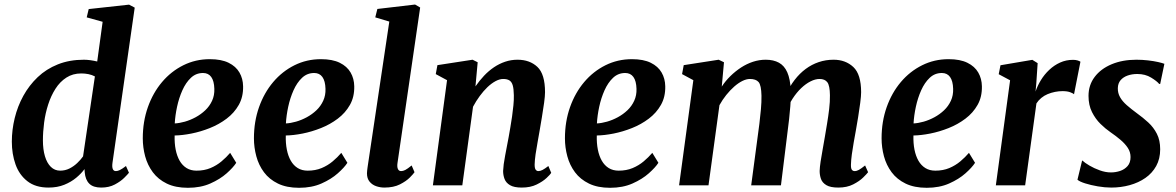

<svg xmlns="http://www.w3.org/2000/svg" viewBox="-20 -838 5315 868"><path d="M488.5 -102Q486 -84 489.8 -74.2Q493.5 -64.5 504 -64.5Q512 -64.5 522.2 -69.5Q532.5 -74.5 549.5 -87.5L563 -57Q557.5 -50 541.5 -34Q525.5 -18 499.2 -4Q473 10 437.5 10Q401.5 10 383.8 -7.5Q366 -25 363 -59L362 -73.5Q348 -54 325 -34.8Q302 -15.5 270.8 -2.8Q239.5 10 199.5 10Q140.5 10 103.8 -18.8Q67 -47.5 50.2 -94.8Q33.5 -142 33.5 -197.5Q33.5 -251 46.5 -304.2Q59.5 -357.5 85.5 -404.8Q111.5 -452 150.2 -489Q189 -526 241.5 -547Q294 -568 359.5 -568Q373 -568 389 -565.8Q405 -563.5 419.5 -560L444 -739.5L372 -759.5L381 -797L563.5 -817L589 -803.5ZM409 -492.5Q396 -499.5 380 -502.8Q364 -506 347.5 -506Q309 -506 280 -487.2Q251 -468.5 230.8 -436.8Q210.5 -405 197.8 -365.5Q185 -326 179.5 -284Q174 -242 174 -203.5Q174 -162.5 183.2 -131.5Q192.5 -100.5 210 -83.5Q227.5 -66.5 252 -66.5Q274.5 -66.5 294 -76.2Q313.5 -86 329.2 -101Q345 -116 355.5 -131Z M1048 -102Q1034.5 -81 1004.8 -54.5Q975 -28 931 -8.5Q887 11 829.5 11Q773.5 11 734.2 -8Q695 -27 671 -59.2Q647 -91.5 636.2 -131.5Q625.5 -171.5 625.5 -212.5Q625.5 -288.5 648.5 -353.5Q671.5 -418.5 712.5 -467Q753.5 -515.5 808.8 -543Q864 -570.5 928.5 -570.5Q980.5 -570.5 1013.5 -554.2Q1046.5 -538 1062.5 -510.2Q1078.5 -482.5 1079 -448Q1080 -400 1059.5 -363.8Q1039 -327.5 1004.5 -301.5Q970 -275.5 928.5 -259Q887 -242.5 845.2 -234.2Q803.5 -226 769.5 -225.5Q768.5 -190.5 774.2 -161.5Q780 -132.5 792.2 -111.2Q804.5 -90 823.5 -78.2Q842.5 -66.5 868.5 -66.5Q903.5 -66.5 931.5 -78.2Q959.5 -90 981.5 -108.5Q1003.5 -127 1020.5 -147ZM898 -508Q866 -508 843 -486.2Q820 -464.5 804.5 -429.8Q789 -395 780.5 -355.5Q772 -316 770 -280Q791 -281 815.8 -288Q840.5 -295 864.5 -308Q888.5 -321 908 -339.5Q927.5 -358 938.8 -382.5Q950 -407 949 -436.5Q948 -472 935 -490Q922 -508 898 -508Z M1550.5 -102Q1537 -81 1507.2 -54.5Q1477.5 -28 1433.5 -8.5Q1389.5 11 1332 11Q1276 11 1236.8 -8Q1197.5 -27 1173.5 -59.2Q1149.5 -91.5 1138.8 -131.5Q1128 -171.5 1128 -212.5Q1128 -288.5 1151 -353.5Q1174 -418.5 1215 -467Q1256 -515.5 1311.2 -543Q1366.5 -570.5 1431 -570.5Q1483 -570.5 1516 -554.2Q1549 -538 1565 -510.2Q1581 -482.5 1581.5 -448Q1582.5 -400 1562 -363.8Q1541.5 -327.5 1507 -301.5Q1472.5 -275.5 1431 -259Q1389.5 -242.5 1347.8 -234.2Q1306 -226 1272 -225.5Q1271 -190.5 1276.8 -161.5Q1282.5 -132.5 1294.8 -111.2Q1307 -90 1326 -78.2Q1345 -66.5 1371 -66.5Q1406 -66.5 1434 -78.2Q1462 -90 1484 -108.5Q1506 -127 1523 -147ZM1400.5 -508Q1368.5 -508 1345.5 -486.2Q1322.5 -464.5 1307 -429.8Q1291.5 -395 1283 -355.5Q1274.5 -316 1272.5 -280Q1293.5 -281 1318.2 -288Q1343 -295 1367 -308Q1391 -321 1410.5 -339.5Q1430 -358 1441.2 -382.5Q1452.5 -407 1451.5 -436.5Q1450.5 -472 1437.5 -490Q1424.5 -508 1400.5 -508Z M1777 -101Q1774.5 -84 1778.8 -74.2Q1783 -64.5 1793.5 -64.5Q1802 -64.5 1812 -69.5Q1822 -74.5 1841 -90L1854 -59.5Q1849 -52 1832.8 -35.5Q1816.5 -19 1788 -4.5Q1759.5 10 1717.5 10Q1699 10 1680.8 3.8Q1662.5 -2.5 1650.8 -16.8Q1639 -31 1639 -54.5Q1639 -59.5 1639.8 -66.5Q1640.5 -73.5 1641.5 -80.2Q1642.5 -87 1643 -90.5L1740 -740.5L1676.5 -759.5L1686 -797.5L1856.5 -817.5L1879.5 -804Z M2129.5 -447.5Q2147.5 -473.5 2168.2 -495.5Q2189 -517.5 2213 -533.8Q2237 -550 2263.8 -559Q2290.5 -568 2319.5 -568Q2375 -568 2409.5 -535.5Q2444 -503 2444 -421Q2444 -404 2439.8 -373Q2435.5 -342 2429.8 -308Q2424 -274 2419.5 -247Q2415.5 -222 2410.2 -194.2Q2405 -166.5 2401.2 -140.2Q2397.5 -114 2397 -94Q2397 -76.5 2402 -70.5Q2407 -64.5 2413.5 -64.5Q2422.5 -64.5 2432.8 -69.8Q2443 -75 2459 -87.5L2472 -56.5Q2468 -49.5 2451 -33.5Q2434 -17.5 2406 -3.8Q2378 10 2339 10Q2304 10 2285.8 -0.8Q2267.5 -11.5 2261 -28.8Q2254.5 -46 2254.5 -65Q2255 -78 2257.2 -95.5Q2259.5 -113 2263.5 -133.8Q2267.5 -154.5 2271.5 -176Q2275.5 -197.5 2279.5 -218Q2283 -238.5 2287.2 -262.2Q2291.5 -286 2295 -311.5Q2298.5 -337 2301 -361.5Q2303.5 -386 2303 -407.5Q2302.5 -437 2297.8 -452.8Q2293 -468.5 2282.5 -474.8Q2272 -481 2255 -481Q2238.5 -481 2220 -471Q2201.5 -461 2183.5 -443.8Q2165.5 -426.5 2148.8 -403.8Q2132 -381 2118.5 -355.5L2070 0H1937L2001 -475.5L1950 -503L1957.5 -543.5L2116.5 -568L2139.5 -556.5Z M2956.5 -102Q2943 -81 2913.2 -54.5Q2883.5 -28 2839.5 -8.5Q2795.5 11 2738 11Q2682 11 2642.8 -8Q2603.5 -27 2579.5 -59.2Q2555.5 -91.5 2544.8 -131.5Q2534 -171.5 2534 -212.5Q2534 -288.5 2557 -353.5Q2580 -418.5 2621 -467Q2662 -515.5 2717.2 -543Q2772.5 -570.5 2837 -570.5Q2889 -570.5 2922 -554.2Q2955 -538 2971 -510.2Q2987 -482.5 2987.5 -448Q2988.5 -400 2968 -363.8Q2947.5 -327.5 2913 -301.5Q2878.5 -275.5 2837 -259Q2795.5 -242.5 2753.8 -234.2Q2712 -226 2678 -225.5Q2677 -190.5 2682.8 -161.5Q2688.5 -132.5 2700.8 -111.2Q2713 -90 2732 -78.2Q2751 -66.5 2777 -66.5Q2812 -66.5 2840 -78.2Q2868 -90 2890 -108.5Q2912 -127 2929 -147ZM2806.5 -508Q2774.5 -508 2751.5 -486.2Q2728.5 -464.5 2713 -429.8Q2697.5 -395 2689 -355.5Q2680.5 -316 2678.5 -280Q2699.5 -281 2724.2 -288Q2749 -295 2773 -308Q2797 -321 2816.5 -339.5Q2836 -358 2847.2 -382.5Q2858.5 -407 2857.5 -436.5Q2856.5 -472 2843.5 -490Q2830.5 -508 2806.5 -508Z M3253 -556.5 3243 -446.5Q3259.5 -472 3282 -494Q3304.5 -516 3330.2 -532.8Q3356 -549.5 3384.2 -558.8Q3412.5 -568 3441.5 -568Q3477 -568 3501.5 -554.5Q3526 -541 3539.2 -511Q3552.5 -481 3555 -430.5Q3555 -423.5 3555 -415.8Q3555 -408 3554.5 -400Q3554 -392 3553 -383.5L3534 -412Q3550.5 -448.5 3572.8 -477.2Q3595 -506 3622.2 -526.2Q3649.5 -546.5 3681.2 -557.2Q3713 -568 3748.5 -568Q3802.5 -568 3837.8 -535Q3873 -502 3873 -421Q3873 -404 3869 -373.2Q3865 -342.5 3859.5 -308.5Q3854 -274.5 3849 -247Q3844.5 -222 3839.5 -194.2Q3834.5 -166.5 3831 -140.2Q3827.5 -114 3827 -94Q3826.5 -76.5 3831.2 -70.5Q3836 -64.5 3843.5 -64.5Q3853 -64.5 3863.2 -70.2Q3873.5 -76 3891 -90L3904.5 -59.5Q3899 -52 3882.2 -35.5Q3865.5 -19 3837.2 -4.5Q3809 10 3770 10Q3734 10 3715.8 -1Q3697.5 -12 3691.5 -29Q3685.5 -46 3685.5 -65Q3686 -82 3689.8 -107.5Q3693.5 -133 3699 -162Q3704.5 -191 3709 -219Q3713.5 -246 3719 -278.8Q3724.5 -311.5 3728.5 -345Q3732.5 -378.5 3732 -407.5Q3731.5 -451.5 3720.2 -466.2Q3709 -481 3685 -481Q3666 -481 3644.5 -470.2Q3623 -459.5 3602 -439.5Q3581 -419.5 3563.2 -392Q3545.5 -364.5 3533.5 -331.5L3555.5 -408Q3555 -385 3552.8 -356.8Q3550.5 -328.5 3547.5 -300.2Q3544.5 -272 3541 -247L3510.5 0H3376L3405 -218Q3409 -245.5 3413 -278.2Q3417 -311 3420 -344Q3423 -377 3422.5 -405.5Q3421.5 -453 3409.5 -467Q3397.5 -481 3370 -481Q3354.5 -481 3336.2 -472Q3318 -463 3299.2 -446.5Q3280.5 -430 3263.2 -408.5Q3246 -387 3232.5 -362.5L3183 0H3050L3114.5 -475.5L3063.5 -503L3071 -543.5L3229 -568Z M4388 -102Q4374.5 -81 4344.8 -54.5Q4315 -28 4271 -8.5Q4227 11 4169.5 11Q4113.5 11 4074.2 -8Q4035 -27 4011 -59.2Q3987 -91.5 3976.2 -131.5Q3965.5 -171.5 3965.5 -212.5Q3965.5 -288.5 3988.5 -353.5Q4011.5 -418.5 4052.5 -467Q4093.5 -515.5 4148.8 -543Q4204 -570.5 4268.5 -570.5Q4320.5 -570.5 4353.5 -554.2Q4386.5 -538 4402.5 -510.2Q4418.5 -482.5 4419 -448Q4420 -400 4399.5 -363.8Q4379 -327.5 4344.5 -301.5Q4310 -275.5 4268.5 -259Q4227 -242.5 4185.2 -234.2Q4143.5 -226 4109.5 -225.5Q4108.5 -190.5 4114.2 -161.5Q4120 -132.5 4132.2 -111.2Q4144.5 -90 4163.5 -78.2Q4182.5 -66.5 4208.5 -66.5Q4243.5 -66.5 4271.5 -78.2Q4299.5 -90 4321.5 -108.5Q4343.5 -127 4360.5 -147ZM4238 -508Q4206 -508 4183 -486.2Q4160 -464.5 4144.5 -429.8Q4129 -395 4120.5 -355.5Q4112 -316 4110 -280Q4131 -281 4155.8 -288Q4180.5 -295 4204.5 -308Q4228.5 -321 4248 -339.5Q4267.5 -358 4278.8 -382.5Q4290 -407 4289 -436.5Q4288 -472 4275 -490Q4262 -508 4238 -508Z M4482 0 4546.5 -475 4495 -502.5 4503 -543 4647 -567.5 4671 -552.5 4665 -462 4661.5 -424Q4670 -450 4685.8 -475.8Q4701.5 -501.5 4723.5 -522.2Q4745.5 -543 4772.5 -555.2Q4799.5 -567.5 4831 -567.5Q4842.5 -567.5 4851.5 -564.8Q4860.5 -562 4864.5 -559L4835.5 -412Q4831.5 -416 4818.2 -421Q4805 -426 4783 -426Q4766.5 -426 4749.2 -422.5Q4732 -419 4716.2 -412.5Q4700.5 -406 4687.5 -395.2Q4674.5 -384.5 4665.5 -370.5L4614.5 0Z M5225 -458.5H5220.5Q5210.5 -471 5184 -487.2Q5157.5 -503.5 5121.5 -503.5Q5097.5 -503.5 5077.8 -496.5Q5058 -489.5 5046 -475.5Q5034 -461.5 5033.5 -439.5Q5033 -417.5 5043.5 -398.8Q5054 -380 5074 -362.5Q5094 -345 5120.5 -325.5Q5147 -306.5 5171 -284.5Q5195 -262.5 5210 -233.2Q5225 -204 5225 -163Q5225 -120 5207 -87.5Q5189 -55 5158 -33.5Q5127 -12 5087.2 -1Q5047.5 10 5003.5 10Q4975 10 4943 4.5Q4911 -1 4885.8 -9Q4860.5 -17 4851 -25.5L4872 -112H4873.5Q4884 -102 4905.2 -89.5Q4926.5 -77 4952.2 -67.8Q4978 -58.5 5002.5 -58.5Q5023.5 -58.5 5043.8 -65.2Q5064 -72 5077.5 -87.2Q5091 -102.5 5091 -128Q5091 -150.5 5078.8 -169.2Q5066.5 -188 5046 -205.5Q5025.5 -223 5000 -240.5Q4978 -255.5 4955.2 -277.8Q4932.5 -300 4916.8 -331.2Q4901 -362.5 4901 -404.5Q4901 -453.5 4928.8 -490.2Q4956.5 -527 5005.5 -547.5Q5054.5 -568 5117.5 -568Q5144 -568 5170 -565Q5196 -562 5215.8 -557.5Q5235.5 -553 5244 -549.5Z"/></svg>

Font: Merriweather
Style: Bold Italic
Weight: 700
Italic angle: -7.8°
Version: Version 2.101